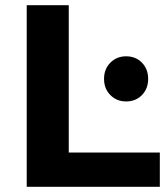

<svg xmlns="http://www.w3.org/2000/svg" viewBox="-20 -720 644 740"><path d="M83 0V-700H245V-132H596V0ZM466 -329Q430 -329 405.5 -353.5Q381 -378 381 -416Q381 -454 405.5 -478.5Q430 -503 466 -503Q503 -503 527 -478.5Q551 -454 551 -416Q551 -378 527 -353.5Q503 -329 466 -329Z"/></svg>

Font: Montserrat Z
Style: Bold
Weight: 700
Designer: Julieta Ulanovsky
Foundry: Julieta Ulanovsky
Version: Version 8.000